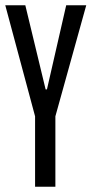

<svg xmlns="http://www.w3.org/2000/svg" viewBox="-23 -708 347 728"><path d="M110 0V-267L-3 -688H73L150 -369H155L228 -688H304L187 -267V0Z"/></svg>

Font: Saira Ultra Condensed Medium
Style: Regular
Weight: 500
Width: 1
Designer: Hector Gatti with collaboration of the Omnibus-Type team
Foundry: Omnibus-Type
Version: Version 1.001; ttfautohint (v1.8)